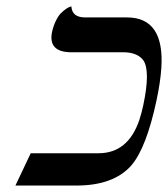

<svg xmlns="http://www.w3.org/2000/svg" viewBox="-20 -575 521 595"><path d="M423.8 -248Q446.3 -354 424.8 -387.2Q406.7 -412.6 362.8 -413.1H196.8Q129.4 -415 141.1 -475.1Q145.5 -495.1 153.1 -510.5Q160.6 -525.9 168.7 -533.9Q176.8 -542 184.1 -547.1Q191.4 -552.2 196.3 -553.7L201.2 -555.2Q203.1 -522 241.7 -521H373.5Q490.2 -521 480 -364.3Q477.1 -320.8 465.3 -265.1Q433.6 -116.2 386.7 -62Q331.5 0 216.8 0H27.8L75.2 -100.1H285.2Q376.5 -100.1 411.6 -202.6Q418.5 -223.6 423.8 -248Z"/></svg>

Font: Linux Biolinum Slanted O
Style: Slanted
Weight: 400
Designer: Philipp H. Poll
Foundry: Philipp H. Poll
Version: Version 1.0.4